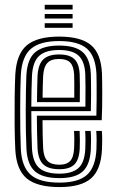

<svg xmlns="http://www.w3.org/2000/svg" viewBox="-20 -759 474 788"><path d="M224 8.8Q132.8 8.8 90 -26.5Q47.2 -61.8 42.8 -145Q40.5 -189.8 40 -247.8Q39.5 -305.8 40.2 -361.1Q41 -416.5 42.8 -453.5Q47.8 -537.8 90.2 -573.2Q132.8 -608.8 222.5 -608.8Q311.8 -608.8 353.2 -574.1Q394.8 -539.5 398.5 -457.2Q399 -449.8 399.2 -427.9Q399.5 -406 399.6 -377.1Q399.8 -348.2 399.2 -318.6Q398.8 -289 397.5 -265.8H154.5Q154.8 -232.2 155.2 -204.9Q155.8 -177.5 157 -152.2Q158.8 -115 174.4 -99Q190 -83 224 -83Q253.2 -83 267.8 -98.1Q282.2 -113.2 284.2 -150.5Q285 -165.8 285 -185Q285 -204.2 283.8 -221.5H306.8Q307.8 -203.2 307.8 -183.4Q307.8 -163.5 307.2 -149.5Q305 -104 285.5 -84.2Q266 -64.5 224 -64.5Q178.2 -64.5 157.4 -84.6Q136.5 -104.8 134 -151Q132.8 -181.2 132.1 -215.8Q131.5 -250.2 131.2 -284.2H375.5Q376.5 -316.8 376.6 -353Q376.8 -389.2 376.5 -417.9Q376.2 -446.5 375.8 -456.2Q372.2 -528.2 336.8 -559.4Q301.2 -590.5 222.5 -590.5Q144.5 -590.5 107.1 -558.8Q69.8 -527 65.5 -451.8Q64.2 -427 63.5 -389Q62.8 -351 62.8 -307.8Q62.8 -264.5 63.4 -222.4Q64 -180.2 65.5 -147.2Q69.2 -74.2 105.8 -41.9Q142.2 -9.5 224 -9.5Q301.2 -9.5 336.8 -41.2Q372.2 -73 375.8 -146.2Q376.5 -161.8 376.5 -183.1Q376.5 -204.5 375 -221.5H398Q399.5 -204.5 399.4 -183.2Q399.2 -162 398.5 -145.5Q394.5 -62.8 353.9 -27Q313.2 8.8 224 8.8ZM224 -28Q154.5 -28 123.1 -56.1Q91.8 -84.2 88.5 -148Q87 -178.8 86.2 -219.6Q85.5 -260.5 85.6 -303.5Q85.8 -346.5 86.4 -385Q87 -423.5 88.2 -449.8Q92.2 -518.2 125 -545.1Q157.8 -572 222.5 -572Q289 -572 319.4 -545.1Q349.8 -518.2 352.8 -455.8Q353.2 -446.8 353.5 -422.4Q353.8 -398 353.8 -366.1Q353.8 -334.2 352.8 -302.8H108.5Q108.5 -260.2 109.1 -220Q109.8 -179.8 111.2 -150.2Q114.2 -93.8 140.6 -70Q167 -46.2 224 -46.2Q275.2 -46.2 301.2 -68.6Q327.2 -91 330 -147.5Q330.8 -163 330.8 -183Q330.8 -203 329.5 -221.5H352.2Q353.8 -203.5 353.6 -183.5Q353.5 -163.5 352.8 -147Q349.8 -83.2 319.8 -55.6Q289.8 -28 224 -28ZM108.5 -321.2H330.5Q331.2 -362.5 330.9 -401.5Q330.5 -440.5 330 -454.8Q327.5 -507.5 302.5 -530.6Q277.5 -553.8 222.5 -553.8Q167.5 -553.8 141 -529.9Q114.5 -506 111.2 -448.5Q110 -424.5 109.4 -390.4Q108.8 -356.2 108.5 -321.2ZM131.8 -339.8Q131.8 -360.8 132.5 -393.5Q133.2 -426.2 134 -447.2Q136.8 -495.5 157.9 -515.5Q179 -535.5 222.5 -535.5Q265.5 -535.5 285.2 -516.5Q305 -497.5 307 -454.2Q307.8 -440.8 307.9 -407.5Q308 -374.2 307.5 -339.8ZM154.8 -358.2H284.8Q285.2 -388.8 284.9 -416.4Q284.5 -444 284.2 -452.2Q282.8 -486 268.8 -501.5Q254.8 -517 222.5 -517Q189 -517 174 -500.1Q159 -483.2 157 -446.2Q156 -424.8 155.5 -403.5Q155 -382.2 154.8 -358.2ZM163.5 -720.2V-739.2H278V-720.2ZM163.5 -682.8V-701.5H278V-682.8ZM163.5 -645V-663.8H278V-645Z"/></svg>

Font: Big Shoulders Inline Text
Style: Bold
Weight: 700
Designer: Patric King
Foundry: XO Type Co
Version: Version 1.000